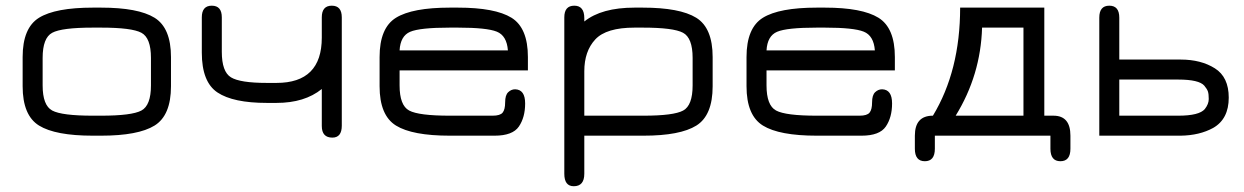

<svg xmlns="http://www.w3.org/2000/svg" viewBox="-20 -477 4374 675"><path d="M335 0H306.6Q174.8 0 117.2 -35.6Q59.6 -71.3 59.6 -173.8V-276.4Q59.6 -378.9 117.2 -414.6Q174.8 -450.2 306.6 -450.2H335Q465.8 -450.2 523.4 -414.6Q581.1 -378.9 581.1 -276.4V-173.8Q581.1 -71.3 523.4 -35.6Q465.8 0 335 0ZM306.6 -70.3H335Q443.4 -70.3 477.1 -88.4Q510.7 -106.4 510.7 -176.8V-273.4Q510.7 -343.8 477.1 -361.8Q443.4 -379.9 335 -379.9H306.6Q197.3 -379.9 163.6 -361.8Q129.9 -343.8 129.9 -273.4V-176.8Q129.9 -106.4 163.6 -88.4Q197.3 -70.3 306.6 -70.3Z M952.1 -185.5Q1111.3 -185.5 1111.3 -344.7V-416Q1111.3 -457 1146.5 -457Q1181.6 -457 1181.6 -416V-35.2Q1181.6 6.8 1148.4 6.8Q1111.3 6.8 1111.3 -34.2V-164.1Q1050.8 -115.2 952.1 -115.2H918Q799.8 -115.2 744.6 -151.9Q689.5 -188.5 689.5 -292V-416Q689.5 -457 724.6 -457Q759.8 -457 759.8 -416V-294.9Q759.8 -224.6 792 -205.1Q824.2 -185.5 918 -185.5Z M1835.9 -276.4V-229.5H1384.8V-176.8Q1384.8 -106.4 1418.5 -88.4Q1452.1 -70.3 1561.5 -70.3H1711.9Q1738.3 -70.3 1747.1 -81.1Q1755.9 -91.8 1755.9 -117.2Q1755.9 -142.6 1766.6 -152.8Q1777.3 -163.1 1791 -163.1Q1826.2 -162.1 1826.2 -113.3Q1826.2 -64.5 1804.2 -32.2Q1782.2 0 1718.8 0H1561.5Q1429.7 0 1372.1 -35.6Q1314.5 -71.3 1314.5 -173.8V-276.4Q1314.5 -378.9 1372.1 -414.6Q1429.7 -450.2 1561.5 -450.2H1589.8Q1720.7 -450.2 1778.3 -414.6Q1835.9 -378.9 1835.9 -276.4ZM1589.8 -379.9H1561.5Q1456.1 -379.9 1421.9 -365.2Q1387.7 -350.6 1384.8 -299.8H1765.6Q1761.7 -351.6 1726.6 -365.7Q1691.4 -379.9 1589.8 -379.9Z M2415 -273.4Q2415 -343.8 2381.3 -361.8Q2347.7 -379.9 2239.3 -379.9H2210.9Q2111.3 -379.9 2072.8 -338.4Q2034.2 -296.9 2034.2 -226.6V-70.3H2242.2Q2348.6 -70.3 2381.8 -88.4Q2415 -106.4 2415 -176.8ZM2485.4 -173.8Q2485.4 -71.3 2428.2 -35.6Q2371.1 0 2242.2 0H2034.2V133.8Q2034.2 177.7 1997.1 177.7Q1963.9 177.7 1963.9 133.8V-416Q1963.9 -457 1999 -457Q2034.2 -457 2034.2 -413.1V-401.4Q2094.7 -450.2 2210.9 -450.2H2239.3Q2370.1 -450.2 2427.7 -414.6Q2485.4 -378.9 2485.4 -276.4Z M3126 -276.4V-229.5H2674.8V-176.8Q2674.8 -106.4 2708.5 -88.4Q2742.2 -70.3 2851.6 -70.3H3002Q3028.3 -70.3 3037.1 -81.1Q3045.9 -91.8 3045.9 -117.2Q3045.9 -142.6 3056.6 -152.8Q3067.4 -163.1 3081.1 -163.1Q3116.2 -162.1 3116.2 -113.3Q3116.2 -64.5 3094.2 -32.2Q3072.3 0 3008.8 0H2851.6Q2719.7 0 2662.1 -35.6Q2604.5 -71.3 2604.5 -173.8V-276.4Q2604.5 -378.9 2662.1 -414.6Q2719.7 -450.2 2851.6 -450.2H2879.9Q3010.7 -450.2 3068.4 -414.6Q3126 -378.9 3126 -276.4ZM2879.9 -379.9H2851.6Q2746.1 -379.9 2711.9 -365.2Q2677.7 -350.6 2674.8 -299.8H3055.7Q3051.8 -351.6 3016.6 -365.7Q2981.4 -379.9 2879.9 -379.9Z M3266.6 45.9Q3266.6 89.8 3231.4 89.8Q3196.3 89.8 3196.3 45.9V0Q3196.3 -70.3 3259.8 -70.3Q3355.5 -228.5 3355.5 -450.2H3651.4V-70.3H3683.6Q3743.2 -70.3 3743.2 0V45.9Q3743.2 89.8 3708 89.8Q3672.9 89.8 3672.9 45.9V0H3266.6ZM3432.6 -379.9Q3427.7 -212.9 3339.8 -70.3H3578.1V-379.9Z M4122.1 -70.3Q4196.3 -70.3 4215.8 -93.8Q4229.5 -111.3 4229.5 -128.9Q4229.5 -146.5 4226.6 -155.3Q4223.6 -164.1 4213.9 -175.8Q4195.3 -197.3 4122.1 -197.3H3915V-70.3ZM3844.7 0V-415Q3844.7 -457 3879.9 -457Q3915 -457 3915 -415V-267.6H4130.9Q4202.1 -267.6 4251 -236.8Q4299.8 -206.1 4299.8 -133.8Q4299.8 -58.6 4245.1 -27.3Q4197.3 -1 4130.9 0Z"/></svg>

Font: Jura
Style: DemiBold
Weight: 600
Version: Version 2.5